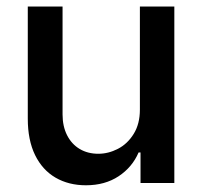

<svg xmlns="http://www.w3.org/2000/svg" viewBox="-20 -550 607 577"><path d="M400.4 -530.3H503.9V0H402.3V-91.8H396.5Q377.4 -47.4 336.4 -20.3Q295.4 6.8 238.3 6.8Q186.5 6.8 147 -16.1Q107.4 -39.1 85.4 -84Q63.5 -128.9 63.5 -193.4V-530.3H168V-206.1Q168 -170.4 181.6 -143.6Q195.3 -116.7 219.5 -102.3Q243.7 -87.9 275.4 -87.9Q305.7 -87.9 334.5 -102.8Q363.3 -117.7 381.8 -147.7Q400.4 -177.7 400.4 -220.7Z"/></svg>

Font: WEMIX Pretendard Medium
Style: Regular
Weight: 500
Designer: Base glyphs from Inter by Rasmus Andersson; Hangeul glyphs from Noto Sans CJK(Source Han Sans) by Jang Soo-young and Kan
Foundry: Kil Hyung-jin
Version: Version 1.000